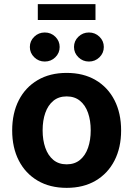

<svg xmlns="http://www.w3.org/2000/svg" viewBox="-20 -910 653 941"><path d="M306.7 10.7Q224.6 10.7 164.6 -24.6Q104.6 -59.9 72.1 -123.3Q39.7 -186.6 39.7 -270.6Q39.7 -355.2 72.1 -418.7Q104.6 -482.2 164.6 -517.4Q224.6 -552.7 306.7 -552.7Q389.1 -552.7 448.9 -517.4Q508.7 -482.2 541.2 -418.7Q573.6 -355.2 573.6 -270.6Q573.6 -186.6 541.2 -123.3Q508.7 -59.9 448.9 -24.6Q389.1 10.7 306.7 10.7ZM306.7 -104.6Q345.8 -104.6 372.1 -126.3Q398.4 -148.1 411.5 -185.8Q424.6 -223.5 424.6 -271.1Q424.6 -319.2 411.5 -356.8Q398.4 -394.3 372.1 -415.9Q345.8 -437.5 306.7 -437.5Q267.6 -437.5 241.4 -415.9Q215.2 -394.3 202.1 -356.9Q188.9 -319.5 188.9 -271.1Q188.9 -223.5 202.1 -185.8Q215.2 -148.1 241.4 -126.3Q267.6 -104.6 306.7 -104.6ZM415.9 -608.4Q385.6 -608.4 364.2 -629.4Q342.7 -650.3 342.7 -679.7Q342.7 -709.2 364.2 -730Q385.6 -750.8 415.9 -750.8Q446.1 -750.8 467.5 -730Q488.8 -709.2 488.8 -679.7Q488.8 -650.2 467.5 -629.3Q446.1 -608.4 415.9 -608.4ZM199.5 -608.4Q169.2 -608.4 147.8 -629.4Q126.3 -650.3 126.3 -679.7Q126.3 -709.2 147.8 -730Q169.2 -750.8 199.5 -750.8Q229.8 -750.8 251.1 -730Q272.4 -709.2 272.4 -679.7Q272.4 -650.2 251.1 -629.3Q229.8 -608.4 199.5 -608.4ZM448 -889.9V-812.1H165.3V-889.9Z"/></svg>

Font: Inter Variable LoSnoCo
Style: Regular
Weight: 400
Designer: Rasmus Andersson
Foundry: rsms
Version: Version 4.000;git-a52131595; featfreeze: case,dlig,ss01,ss02